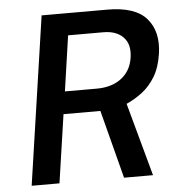

<svg xmlns="http://www.w3.org/2000/svg" viewBox="-52 -772 773 822"><g transform="rotate(-5 334.5 -361.5)"><path d="M51 0 157 -723H440Q559.5 -723 608.2 -666.2Q657 -609.5 643 -515.5Q634.5 -457.5 610.8 -418.2Q587 -379 554.2 -354.2Q521.5 -329.5 486.5 -314L572.5 0H448L372 -293.5H213.5L170.5 0ZM228 -390H365.5Q430 -390 471.5 -422Q513 -454 521 -511Q529 -567 499.2 -597.5Q469.5 -628 414 -628H262.5Z"/></g></svg>

Font: Public Sans SemiBold
Style: Italic
Weight: 600
Italic angle: -8°
Designer: The Public Sans project authors (U.S. Web Design System). Libre Franklin designed by Pablo Impallari and Rodrigo Fuenzal
Version: Version 1.007; ttfautohint (v1.8.1) -l 8 -r 50 -G 200 -x 14 